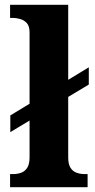

<svg xmlns="http://www.w3.org/2000/svg" viewBox="-20 -780 397 800"><path d="M22 0V-54.6H33.8Q53.2 -54.6 68.8 -60.5Q84.4 -66.4 93.8 -81.5Q103.2 -96.6 103.2 -124.6V-277.8L23 -229.4V-299L103.2 -347.8V-645.4Q103.2 -672 91.1 -684.5Q79 -697 62.6 -701.2Q46.2 -705.4 33.8 -705.4H22V-760H264.2V-447.4L350 -499.6V-427.8L264.2 -376.2V-124.6Q264.2 -96.6 273.4 -81.5Q282.6 -66.4 298.5 -60.5Q314.4 -54.6 333.6 -54.6H345V0Z"/></svg>

Font: Noto Serif Hentaigana ExtraLight
Style: Regular
Weight: 200
Designer: Kazuhiro Yamada
Foundry: nipponia
Version: Version 1.000